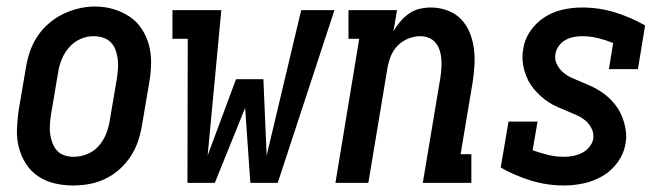

<svg xmlns="http://www.w3.org/2000/svg" viewBox="-20 -561 2040 589"><path d="M204 8Q175 8 147.5 1.5Q120 -5 97.5 -20Q75 -35 60 -58Q45 -81 38 -108Q31 -135 32 -164Q33 -193 37 -221L59 -351Q63 -376 71 -400.5Q79 -425 93.5 -447.5Q108 -470 128.5 -488Q149 -506 172.5 -517.5Q196 -529 221 -535Q246 -541 272 -541Q301 -541 328 -533Q355 -525 377.5 -510Q400 -495 415 -472Q430 -449 437 -422.5Q444 -396 443.5 -366.5Q443 -337 438 -309L416 -179Q412 -154 404 -129.5Q396 -105 381.5 -82.5Q367 -60 347 -42Q327 -24 303 -12.5Q279 -1 254 3.5Q229 8 204 8ZM206 -80Q227 -80 248 -88.5Q269 -97 283.5 -114Q298 -131 306 -151.5Q314 -172 317 -193L339 -323Q341 -338 342 -352.5Q343 -367 341 -381.5Q339 -396 334 -409Q329 -422 319.5 -431.5Q310 -441 296 -445.5Q282 -450 267 -450Q246 -450 226 -441Q206 -432 191.5 -415Q177 -398 169 -378Q161 -358 158 -337L136 -207Q134 -192 133 -177.5Q132 -163 134 -149Q136 -135 141 -122Q146 -109 155 -99Q164 -89 177.5 -84.5Q191 -80 206 -80Z M555 0 556 -442H509V-530H659L617 -84L704 -318H788L798 -84L904 -530H1006L832 0H748L732 -230L639 0Z M1009 0 1082 -442H1049V-530H1198L1187 -465Q1196 -481 1208 -495Q1220 -509 1235 -519.5Q1250 -530 1267.5 -534Q1285 -538 1302 -538Q1328 -538 1352.5 -529Q1377 -520 1394 -502.5Q1411 -485 1420.5 -462Q1430 -439 1433.5 -413.5Q1437 -388 1435.5 -361.5Q1434 -335 1430 -309L1393 -88H1426V0H1277L1331 -323Q1333 -337 1334 -351.5Q1335 -366 1334 -379.5Q1333 -393 1329 -406Q1325 -419 1316.5 -429.5Q1308 -440 1295.5 -445Q1283 -450 1269 -450Q1250 -450 1231 -442Q1212 -434 1198.5 -419.5Q1185 -405 1178 -386.5Q1171 -368 1168 -349L1110 0Z M1711 8Q1658 8 1609 -7Q1560 -22 1516 -47L1540 -188H1629L1614 -100Q1637 -92 1660.5 -86Q1684 -80 1710 -80Q1724 -80 1737.5 -82.5Q1751 -85 1764.5 -91.5Q1778 -98 1787.5 -109.5Q1797 -121 1800 -135Q1802 -152 1795 -166.5Q1788 -181 1776 -191Q1764 -201 1749.5 -207.5Q1735 -214 1720.5 -220Q1706 -226 1691 -232.5Q1676 -239 1663 -247.5Q1650 -256 1638.5 -266.5Q1627 -277 1617 -289Q1607 -301 1600 -315Q1593 -329 1588.5 -345Q1584 -361 1583 -377Q1582 -393 1585 -410Q1589 -440 1607 -466Q1625 -492 1651 -508.5Q1677 -525 1706.5 -531.5Q1736 -538 1765 -538Q1818 -538 1866.5 -523Q1915 -508 1959 -483L1937 -349H1848L1861 -429Q1839 -438 1815 -444Q1791 -450 1766 -450Q1753 -450 1740 -447.5Q1727 -445 1715 -438.5Q1703 -432 1694.5 -420.5Q1686 -409 1684 -396Q1681 -379 1688 -364.5Q1695 -350 1707 -339.5Q1719 -329 1733.5 -322.5Q1748 -316 1762.5 -310Q1777 -304 1791.5 -297.5Q1806 -291 1819.5 -282.5Q1833 -274 1844.5 -264Q1856 -254 1866 -241.5Q1876 -229 1883 -215Q1890 -201 1894.5 -185.5Q1899 -170 1900.5 -153.5Q1902 -137 1899 -121Q1894 -90 1875 -63.5Q1856 -37 1828.5 -21Q1801 -5 1770.5 1.5Q1740 8 1711 8Z"/></svg>

Font: Iosevka Slab Semibold
Style: Italic
Weight: 600
Italic angle: -9°
Monospace: yes
Designer: Belleve Invis
Foundry: Belleve Invis
Version: Version 11.1.1; ttfautohint (v1.8.3)